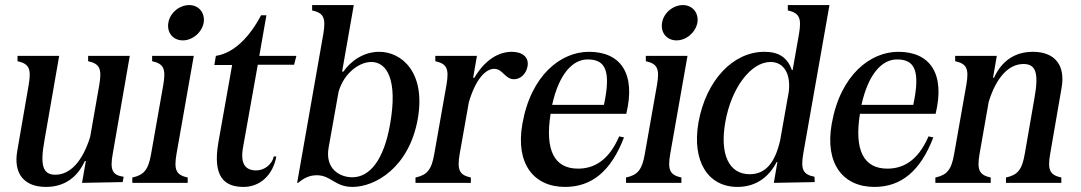

<svg xmlns="http://www.w3.org/2000/svg" viewBox="-20 -720 4255 756"><path d="M161 16C232 16 284 -20 314 -86H318L303 0L463 -3L467 -24C423 -30 412 -50 424 -115L491 -500H327V-479C372 -469 382 -450 371 -386L335 -181C305 -84 256 -32 198 -32C149 -32 137 -68 155 -167L213 -500H49V-479C94 -469 104 -450 93 -386L48 -126C32 -35 76 16 161 16Z M501 0H719V-21C674 -31 664 -50 675 -114L743 -500H579V-479C624 -469 634 -450 623 -386L575 -114C564 -50 546 -31 501 -21ZM643 -631C636 -592 661 -561 700 -561C738 -561 775 -592 782 -631C788 -669 763 -700 725 -700C686 -700 649 -669 643 -631Z M939 16C1004 16 1055 -31 1068 -104H1058C1052 -74 1022 -49 989 -49C947 -49 925 -74 937 -140L995 -465H1138L1147 -500H1001L1029 -660H1008C964 -576 902 -511 830 -500L824 -464H894L840 -160C816 -23 864 16 939 16Z M1368 16C1457 16 1591 -60 1625 -252C1657 -435 1562 -516 1473 -516C1412 -516 1361 -480 1332 -438H1327L1373 -700H1209V-679C1254 -669 1264 -650 1253 -586L1150 0H1154C1174 -17 1197 -30 1227 -30C1284 -30 1298 16 1368 16ZM1274 -139 1313 -358C1333 -430 1393 -476 1442 -476C1503 -476 1547 -407 1516 -231C1491 -88 1435 -22 1367 -22C1318 -22 1259 -55 1274 -139Z M1616 0H1834V-21C1789 -31 1779 -50 1790 -114L1826 -317C1853 -410 1893 -449 1926 -449C1960 -449 1968 -408 2004 -408C2030 -408 2052 -430 2057 -458C2064 -494 2038 -516 1995 -516C1943 -516 1889 -484 1848 -414H1843L1858 -500H1694V-479C1739 -469 1749 -450 1738 -386L1690 -114C1679 -50 1661 -31 1616 -21Z M2205 16C2310 16 2386 -46 2437 -179L2418 -183C2375 -83 2314 -56 2256 -56C2163 -56 2125 -128 2148 -272H2446C2484 -429 2425 -516 2299 -516C2189 -516 2071 -425 2037 -233C2009 -76 2081 16 2205 16ZM2154 -307C2182 -433 2237 -486 2294 -486C2363 -486 2387 -443 2358 -307Z M2445 0H2663V-21C2618 -31 2608 -50 2619 -114L2687 -500H2523V-479C2568 -469 2578 -450 2567 -386L2519 -114C2508 -50 2490 -31 2445 -21ZM2587 -631C2580 -592 2605 -561 2644 -561C2682 -561 2719 -592 2726 -631C2732 -669 2707 -700 2669 -700C2630 -700 2593 -669 2587 -631Z M2884 16C2960 16 3010 -27 3038 -82H3041L3027 0L3188 -3L3187 -24C3142 -33 3132 -52 3143 -116L3246 -700H3082V-679C3127 -669 3137 -650 3126 -586L3101 -444H3098C3081 -493 3047 -516 2990 -516C2866 -516 2760 -404 2730 -237C2704 -84 2768 16 2884 16ZM2836 -240C2860 -375 2937 -476 3014 -476C3066 -476 3094 -430 3086 -360L3052 -168C3032 -79 2994 -34 2932 -34C2851 -34 2813 -111 2836 -240Z M3423 16C3528 16 3604 -46 3655 -179L3636 -183C3593 -83 3532 -56 3474 -56C3381 -56 3343 -128 3366 -272H3664C3702 -429 3643 -516 3517 -516C3407 -516 3289 -425 3255 -233C3227 -76 3299 16 3423 16ZM3372 -307C3400 -433 3455 -486 3512 -486C3581 -486 3605 -443 3576 -307Z M3663 0H3881V-21C3836 -31 3826 -50 3837 -114L3873 -319C3903 -416 3952 -468 4010 -468C4059 -468 4071 -432 4053 -333L4015 -114C4004 -50 3986 -31 3941 -21V0H4159V-21C4114 -31 4104 -50 4115 -114L4160 -374C4176 -465 4132 -516 4047 -516C3976 -516 3924 -480 3894 -414H3890L3905 -500H3741V-479C3786 -469 3796 -450 3785 -386L3737 -114C3726 -50 3708 -31 3663 -21Z"/></svg>

Font: RL Madena Oblique
Style: Regular
Weight: 400
Italic angle: -10°
Designer: I Kadek Wantara Putra
Foundry: Roughlines ID
Version: Version 1.000;Glyphs 3.1.2 (3151)